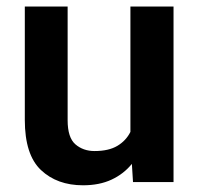

<svg xmlns="http://www.w3.org/2000/svg" viewBox="-20 -548 598 578"><path d="M380.4 0 377 -54.7Q352.5 -24.4 315.9 -7.3Q279.3 9.8 230 9.8Q151.9 9.8 103.3 -36.1Q54.7 -82 54.7 -187V-528.3H183.6V-186Q183.6 -133.8 207 -113.5Q230.5 -93.3 264.6 -93.3Q307.1 -93.3 333.3 -108.9Q359.4 -124.5 372.6 -150.9V-528.3H502.4V0Z"/></svg>

Font: Vazirmatn RD SemiBold
Style: Regular
Weight: 600
Designer: Saber Rastikerdar
Foundry: Saber Rastikerdar
Version: Version 32.102